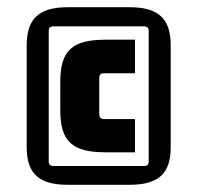

<svg xmlns="http://www.w3.org/2000/svg" viewBox="-20 -650 546 532"><path d="M380 -577C387 -577 392 -573 392 -565V-202C392 -194 387 -190 380 -190H127C120 -190 115 -194 115 -202V-565C115 -573 120 -577 127 -577ZM54 -242C54 -167 90 -138 168 -138H339C417 -138 453 -167 453 -242V-525C453 -600 417 -630 339 -630H168C90 -630 54 -600 54 -525ZM354 -228V-320H269C260 -320 255 -324 255 -334V-434C255 -444 260 -447 269 -447H354V-540H273C181 -540 147 -511 147 -423V-345C147 -257 181 -228 273 -228Z"/></svg>

Font: Gemini
Style: Regular
Weight: 700
Designer: Pushpananda Ekanayake, Sol Matas, Kosala Senevirathne
Foundry: Mooniak
Version: Version 1.000;PS 1.0;hotconv 1.0.86;makeotf.lib2.5.63406